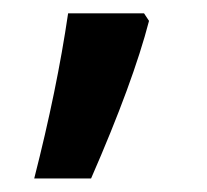

<svg xmlns="http://www.w3.org/2000/svg" viewBox="-20 -136 307 285"><path d="M201.2 -105Q177.7 -14.2 115.2 128.9H30.8Q64.5 -2.9 81.1 -116.2H193.8Z"/></svg>

Font: f4_41340          
Style: Regular
Weight: 600
Foundry: Ascender Corporation
Version: Version 1.10